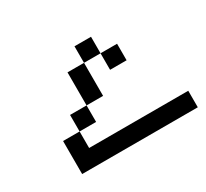

<svg xmlns="http://www.w3.org/2000/svg" viewBox="-88 -439 675 629"><g transform="rotate(-30 250.0 -124.5)"><path d="M312.5 -250H250V-312.5H312.5ZM62.5 -62.5H125V0H500V62.5H62.5ZM125 -125H187.5V-62.5H125ZM187.5 -250H250V-125H187.5ZM312.5 -250H375V-187.5H312.5Z"/></g></svg>

Font: 寒蝉点阵体 16px
Style: Regular
Weight: 400
Designer: Designed by Warren2060
Foundry: ChillType
Version: Version 1.000